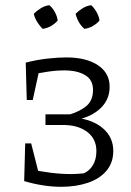

<svg xmlns="http://www.w3.org/2000/svg" viewBox="-20 -711 505 739"><path d="M215 8Q182 8 146 2.5Q110 -3 73 -14L89 -61Q136 -51 176 -46Q216 -41 256 -41Q268 -41 280 -42Q292 -43 303 -44Q325 -54 338 -76Q351 -98 351 -130Q351 -176 316 -203Q281 -230 222 -230H155V-271H250Q287 -282 312.5 -303Q338 -324 338 -365Q338 -404 307.5 -422Q277 -440 228 -440Q197 -440 163.5 -435Q130 -430 92 -422L79 -470Q122 -481 163 -485.5Q204 -490 235 -490Q312 -490 357 -460Q402 -430 402 -377Q402 -327 366 -293.5Q330 -260 271 -249L272 -258Q339 -250 377.5 -216Q416 -182 416 -130Q416 -85 390 -54Q364 -23 318.5 -7.5Q273 8 215 8ZM137 -13 73 -14 77 -159H100ZM83 -326 79 -470 137 -468 106 -326ZM170 -691Q183 -680 191.5 -664Q200 -648 202 -632Q192 -620 176.5 -611Q161 -602 144 -600Q133 -611 123.5 -626Q114 -641 110 -658Q122 -670 137.5 -679.5Q153 -689 170 -691ZM331 -691Q343 -680 352 -664Q361 -648 363 -632Q353 -620 337.5 -611Q322 -602 305 -600Q292 -611 283.5 -626Q275 -641 271 -658Q283 -670 298.5 -679.5Q314 -689 331 -691Z"/></svg>

Font: Piazzolla 24pt Light
Style: Regular
Weight: 300
Designer: Juan Pablo del Peral
Foundry: Huerta Tipografica
Version: Version 2.005